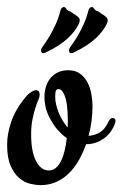

<svg xmlns="http://www.w3.org/2000/svg" viewBox="-37 -523 351 550"><path d="M103 -34.7Q114.7 -34.7 123.5 -42.5Q132.3 -50.3 138.4 -63Q144.5 -75.7 148.4 -92.5Q152.3 -109.4 154.3 -127.4Q140.1 -137.2 126.7 -152.8Q113.3 -168.5 102.5 -190.9Q96.2 -204.1 93.3 -218Q90.3 -231.9 90.3 -244.6Q90.3 -260.7 94.7 -274.9Q99.1 -289.1 107.7 -299.3Q116.2 -309.6 128.9 -315.7Q141.6 -321.8 158.2 -321.8Q179.2 -321.8 192.6 -311.8Q206.1 -301.8 213.9 -286.4Q221.7 -271 224.9 -252.9Q228 -234.9 228 -219.2Q228 -198.7 225.3 -177.2Q222.7 -155.8 216.8 -133.8Q234.9 -135.3 249 -143.8Q263.2 -152.3 272.9 -172.9Q278.8 -185.1 285.2 -185.1Q288.6 -185.1 291.3 -183.1Q293.9 -181.2 293.9 -176.8Q293.9 -173.3 292.5 -169.9Q282.7 -142.1 260 -126Q237.3 -109.9 209.5 -109.9Q201.2 -85.9 189.2 -64.7Q177.2 -43.5 161.1 -27.3Q145 -11.2 124.5 -2Q104 7.3 79.1 7.3Q65.9 7.3 49.3 3.4Q32.7 -0.5 18.1 -12.9Q3.4 -25.4 -6.6 -48.1Q-16.6 -70.8 -16.6 -108.4Q-16.6 -139.2 -5.1 -173.3Q6.3 -207.5 33.2 -241.2Q43.5 -253.9 52 -259.3Q60.5 -264.6 65.9 -264.6Q76.7 -264.6 76.7 -251.5Q76.7 -245.6 72.8 -236.8Q68.8 -228 64.5 -214.4Q60.1 -200.7 56.2 -181.9Q52.2 -163.1 52.2 -137.7Q52.2 -88.9 66.2 -61.8Q80.1 -34.7 103 -34.7ZM157.2 -178.2Q157.2 -228 147.9 -249.8Q138.7 -271.5 127.4 -267.1Q122.6 -265.1 121.8 -258.3Q121.1 -251.5 121.1 -245.1Q121.1 -234.4 124 -222.7Q127 -210.9 131.6 -199.2Q136.2 -187.5 142.8 -177Q149.4 -166.5 156.7 -157.7Q157.2 -163.1 157.2 -168Q157.2 -172.9 157.2 -178.2ZM187 -474.1Q191.4 -470.2 191.4 -464.8Q191.4 -461.9 190.2 -458.7Q189 -455.6 188 -453.1Q183.6 -444.3 176.3 -434.3Q168.9 -424.3 157.7 -413.8Q146.5 -403.3 130.6 -392.8Q114.7 -382.3 92.8 -372.1Q89.8 -370.6 87.4 -370.6Q80.6 -370.6 80.6 -378.4Q80.6 -382.3 83 -386.2Q85 -389.6 91.6 -398.7Q98.1 -407.7 106.2 -421.6Q114.3 -435.5 122.6 -453.6Q130.9 -471.7 136.2 -493.2Q137.2 -498 140.4 -500.5Q143.6 -502.9 146 -502.9Q149.4 -502.9 151.9 -499Q156.2 -492.7 160.9 -491.5Q165.5 -490.2 167.5 -488.3Q171.9 -484.4 175.8 -482.4Q179.7 -480.5 187 -474.1ZM267.1 -474.1Q271.5 -470.2 271.5 -464.8Q271.5 -461.9 270.3 -458.7Q269 -455.6 268.1 -453.1Q263.7 -444.3 256.3 -434.3Q249 -424.3 237.8 -413.8Q226.6 -403.3 210.7 -392.8Q194.8 -382.3 172.9 -372.1Q169.9 -370.6 167.5 -370.6Q160.6 -370.6 160.6 -378.4Q160.6 -382.3 163.1 -386.2Q165 -389.6 171.6 -398.7Q178.2 -407.7 186.3 -421.6Q194.3 -435.5 202.6 -453.6Q210.9 -471.7 216.3 -493.2Q217.3 -498 220.5 -500.5Q223.6 -502.9 226.1 -502.9Q229.5 -502.9 231.9 -499Q236.3 -492.7 241 -491.5Q245.6 -490.2 247.6 -488.3Q252 -484.4 255.9 -482.4Q259.8 -480.5 267.1 -474.1Z"/></svg>

Font: Engagement
Style: Regular
Weight: 400
Designer: Astigmatic (AOETI)
Foundry: Astigmatic (AOETI)
Version: Version 1.000